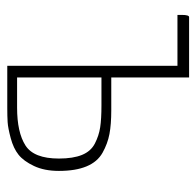

<svg xmlns="http://www.w3.org/2000/svg" viewBox="-26 -514 540 528"><g transform="rotate(90 244.0 -250.0)"><path d="M283 -286Q322 -286 348.5 -281Q375 -276 400 -262Q425 -248 437.5 -218Q450 -188 450 -142Q450 -102 436.5 -73.5Q423 -45 405.5 -31Q388 -17 360 -9.5Q332 -2 316 -1Q300 0 277 0H161V-468H21Q21 -473 21 -480Q21 -500 27 -500H193V-286ZM193 -27H276Q344 -27 380 -50Q416 -73 416 -142Q416 -181 406 -205.5Q396 -230 374.5 -241Q353 -252 330 -255.5Q307 -259 270 -259H193Z"/></g></svg>

Font: Yanone Kaffeesatz Thin
Style: Regular
Weight: 250
Designer: Yanone (Cyrillic: Daniel Pouzeot)
Foundry: Yanone
Version: Version 1.003;PS 001.003;hotconv 1.0.88;makeotf.lib2.5.64775